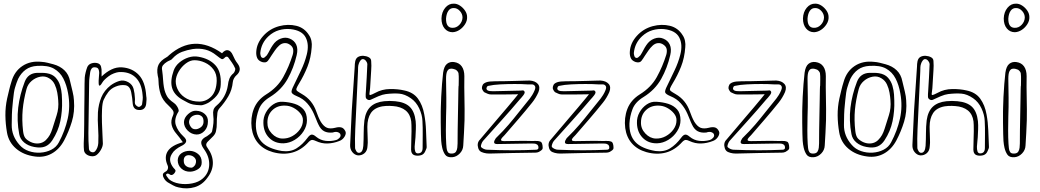

<svg xmlns="http://www.w3.org/2000/svg" viewBox="-20 -749 5684 1049"><path d="M384 -201Q389 -138 372.5 -84Q356 -30 330 19Q304 67 262.5 90Q221 113 171 106Q109 98 68 63Q27 28 18 -26Q10 -72 9.5 -118.5Q9 -165 19 -211Q25 -236 30 -257.5Q35 -279 42 -301Q58 -359 102.5 -388.5Q147 -418 208 -411Q224 -410 240 -406Q256 -402 271 -398Q308 -388 332 -365Q356 -342 363 -305Q370 -276 376.5 -249Q383 -222 384 -201ZM49 -179Q46 -152 45 -124Q44 -96 44 -67Q43 -6 87 43Q107 66 137.5 76.5Q168 87 200.5 85Q233 83 260.5 69Q288 55 302 28Q335 -34 350 -101Q365 -168 352 -239Q344 -285 326 -320Q308 -355 274.5 -374Q241 -393 183 -389Q146 -387 120.5 -368.5Q95 -350 79 -318Q74 -307 70 -295Q66 -283 62 -270Q59 -261 56 -242Q53 -223 51.5 -204.5Q50 -186 49 -179ZM319 -200Q321 -142 309.5 -87Q298 -32 266 17Q250 42 226.5 51.5Q203 61 167 54Q134 48 112 29.5Q90 11 85 -16Q71 -90 79.5 -161Q88 -232 115 -302Q133 -349 183 -351Q197 -351 209.5 -351Q222 -351 235 -349Q267 -344 284.5 -324.5Q302 -305 309 -280Q316 -255 317.5 -233Q319 -211 319 -200ZM298 -201Q297 -219 293 -242.5Q289 -266 279 -287.5Q269 -309 249 -321Q227 -335 200.5 -330Q174 -325 153 -307Q132 -289 125 -263Q109 -204 104 -149.5Q99 -95 106 -33Q109 -8 117.5 4Q126 16 148 27Q170 37 192 34.5Q214 32 230 17Q244 3 252 -11.5Q260 -26 266 -45Q277 -81 289.5 -119.5Q302 -158 298 -201Z M535 -331Q561 -356 589 -369.5Q617 -383 647 -381Q703 -377 738.5 -339.5Q774 -302 779 -224Q781 -214 780.5 -204Q780 -194 779 -185Q778 -167 768 -157Q758 -147 741 -148Q708 -148 705 -184Q704 -199 702 -214Q700 -229 697 -244Q690 -280 664 -283.5Q638 -287 612 -276Q587 -266 572 -246.5Q557 -227 546 -203Q539 -186 537.5 -152Q536 -118 537 -79.5Q538 -41 540 -9.5Q542 22 542 35Q542 51 531 70Q520 89 506 99Q495 106 479.5 104.5Q464 103 452.5 94.5Q441 86 439 73Q437 55 437.5 33.5Q438 12 439 -5Q440 -30 440 -68Q440 -106 440.5 -147.5Q441 -189 441.5 -227Q442 -265 442 -291.5Q442 -318 443 -325Q444 -338 448 -354Q452 -370 457 -383Q464 -398 480.5 -403Q497 -408 512 -404Q528 -400 532 -385Q536 -370 535 -356ZM528 -283Q522 -279 520.5 -284Q519 -289 519 -297Q519 -305 519 -309Q519 -320 520.5 -330.5Q522 -341 522 -351Q522 -362 518 -371Q514 -380 501 -381Q488 -383 481.5 -375.5Q475 -368 473 -356Q471 -341 469 -326Q467 -311 467 -296Q466 -227 465 -158.5Q464 -90 463 -22Q463 -1 463.5 21Q464 43 466 65Q468 78 480.5 82Q493 86 501 76Q515 59 517 33Q519 -8 516 -50.5Q513 -93 515 -135Q518 -179 533.5 -217Q549 -255 585 -283Q607 -299 631.5 -306.5Q656 -314 681 -300Q704 -287 710 -263Q716 -239 717 -214Q718 -206 717 -197.5Q716 -189 718 -181Q720 -176 726 -171Q732 -166 737 -165Q742 -164 748.5 -169Q755 -174 756 -178Q758 -191 759.5 -204Q761 -217 759 -230Q754 -295 719.5 -327Q685 -359 628 -355Q618 -354 602 -348Q586 -342 573 -332Q548 -313 540 -299.5Q532 -286 528 -283Z M1193 -458Q1210 -478 1226 -474.5Q1242 -471 1252 -448Q1257 -436 1263.5 -424Q1270 -412 1278 -402Q1305 -366 1271 -337Q1264 -331 1258.5 -321Q1253 -311 1252 -301Q1248 -258 1227.5 -223Q1207 -188 1178 -156Q1167 -143 1167 -122Q1164 -100 1164.5 -77Q1165 -54 1160 -32Q1157 -18 1145.5 -5.5Q1134 7 1123 17Q1111 27 1107.5 36.5Q1104 46 1114 59Q1143 99 1143 141Q1143 183 1114 221Q1086 261 1044 273.5Q1002 286 956 275Q940 272 925 263.5Q910 255 896 247Q886 241 878 229Q870 217 870 207Q868 198 884 189Q894 184 897 173.5Q900 163 895 153Q876 109 896.5 77Q917 45 979 28Q969 14 961 3Q953 -8 944 -18Q924 -41 918 -65.5Q912 -90 925 -118Q933 -135 923 -148Q913 -161 899 -174Q869 -201 858 -233.5Q847 -266 846 -307Q846 -314 845 -321Q844 -328 842 -335Q835 -372 846 -395Q857 -418 891 -437Q894 -439 897.5 -441.5Q901 -444 903 -447Q1040 -567 1193 -458ZM1228 -434Q1225 -439 1219.5 -439.5Q1214 -440 1210 -436Q1198 -423 1190.5 -426.5Q1183 -430 1163 -446Q1134 -470 1102 -478Q1070 -486 1033 -481Q1002 -476 974 -465.5Q946 -455 923 -430Q918 -423 909 -419.5Q900 -416 892 -411Q879 -403 870.5 -392.5Q862 -382 866 -364Q868 -351 869 -338.5Q870 -326 871 -313Q874 -268 883 -244Q892 -220 904 -208Q916 -196 927.5 -188.5Q939 -181 946 -170Q951 -163 954.5 -153.5Q958 -144 955 -139Q930 -99 940.5 -66Q951 -33 982 -4Q1001 13 996.5 26Q992 39 968 50Q954 57 940.5 67.5Q927 78 919 92Q905 114 911 136Q917 158 936 177Q943 184 933.5 196.5Q924 209 913 207Q908 205 903 201.5Q898 198 893 200Q883 203 891 214Q899 225 903 230Q924 248 959 254Q994 260 1030 253Q1066 246 1088 226Q1121 197 1123 152.5Q1125 108 1094 65Q1076 40 1080 24Q1084 8 1111 -5Q1119 -10 1128.5 -18Q1138 -26 1139 -33Q1144 -56 1146 -76.5Q1148 -97 1145 -120Q1143 -137 1146.5 -149Q1150 -161 1163 -172Q1189 -194 1204.5 -222Q1220 -250 1225 -283Q1227 -303 1233.5 -319.5Q1240 -336 1256 -349Q1261 -354 1264 -363.5Q1267 -373 1264 -377Q1257 -393 1247.5 -406.5Q1238 -420 1228 -434ZM1186 -286Q1185 -258 1171 -236Q1157 -214 1124 -191Q1119 -187 1102.5 -180Q1086 -173 1075 -174Q1050 -175 1035 -178Q1020 -181 1007.5 -187.5Q995 -194 975 -205Q931 -231 920 -269.5Q909 -308 929 -364Q938 -389 960 -407.5Q982 -426 1009.5 -435Q1037 -444 1064 -439Q1123 -429 1156.5 -393Q1190 -357 1186 -286ZM1164 -307Q1165 -344 1146.5 -369Q1128 -394 1099.5 -407Q1071 -420 1042 -420Q1019 -420 995.5 -402.5Q972 -385 956.5 -358.5Q941 -332 940 -306Q940 -277 956 -251Q972 -225 1001.5 -209.5Q1031 -194 1069 -194Q1107 -194 1134.5 -222Q1162 -250 1164 -307ZM1116 -85Q1116 -54 1097.5 -34Q1079 -14 1054 -14Q1026 -15 1005.5 -35.5Q985 -56 985 -82Q986 -106 1007.5 -125.5Q1029 -145 1051 -144Q1080 -143 1098.5 -126.5Q1117 -110 1116 -85ZM1092 -82Q1093 -105 1081.5 -114Q1070 -123 1056 -122Q1039 -121 1027 -111.5Q1015 -102 1013 -85Q1012 -72 1021.5 -57.5Q1031 -43 1046 -43Q1060 -42 1075.5 -52.5Q1091 -63 1092 -82ZM1082 137Q1083 162 1062.5 175Q1042 188 1020 189Q991 190 971 172Q951 154 951 126Q952 102 971 88.5Q990 75 1017 75Q1042 76 1062 92Q1082 108 1082 137ZM1048 148Q1056 127 1044 113.5Q1032 100 1014 99Q999 98 991 106.5Q983 115 984 130Q984 148 996 157.5Q1008 167 1024 167Q1031 168 1039 160.5Q1047 153 1048 148Z M1683 -491Q1679 -433 1660 -385Q1641 -337 1614 -293Q1603 -275 1600 -266Q1597 -257 1604 -251.5Q1611 -246 1630 -235Q1686 -203 1708 -140Q1713 -126 1719 -111.5Q1725 -97 1733 -83Q1749 -58 1766.5 -51Q1784 -44 1812 -51Q1830 -56 1844 -53Q1858 -50 1867 -32Q1873 -19 1862 -1.5Q1851 16 1832 22Q1801 34 1769 35Q1737 36 1705 21Q1695 16 1686.5 15.5Q1678 15 1667 26Q1627 71 1577 84.5Q1527 98 1470 82Q1421 68 1391.5 34.5Q1362 1 1355 -49Q1348 -105 1366.5 -153.5Q1385 -202 1434 -233Q1496 -271 1527.5 -328Q1559 -385 1579 -449Q1584 -466 1581.5 -480Q1579 -494 1565 -504Q1550 -515 1534 -513.5Q1518 -512 1505 -500Q1492 -488 1482 -473.5Q1472 -459 1462 -444Q1453 -429 1443.5 -416.5Q1434 -404 1412 -410Q1392 -417 1385.5 -431.5Q1379 -446 1380 -465Q1382 -512 1417.5 -552Q1453 -592 1505 -606Q1554 -619 1599 -608Q1644 -597 1669 -556Q1678 -543 1681.5 -525.5Q1685 -508 1683 -491ZM1378 -75Q1376 -10 1410 26.5Q1444 63 1520 76Q1567 82 1600 61.5Q1633 41 1661 3Q1672 -12 1682 -13.5Q1692 -15 1707 -2Q1730 17 1759 20.5Q1788 24 1817 16Q1825 14 1834 5Q1843 -4 1840 -14Q1838 -22 1826.5 -26.5Q1815 -31 1798 -25Q1770 -22 1751 -32Q1732 -42 1720 -68Q1713 -82 1707.5 -97Q1702 -112 1695 -127Q1681 -159 1658.5 -184.5Q1636 -210 1601 -224Q1575 -235 1573 -245Q1571 -255 1584 -280Q1604 -322 1624.5 -364.5Q1645 -407 1656 -451Q1670 -506 1650 -544.5Q1630 -583 1567 -590Q1535 -593 1504 -584Q1473 -575 1447 -551Q1407 -514 1402 -459Q1402 -453 1404.5 -444Q1407 -435 1414 -433Q1421 -431 1427.5 -437Q1434 -443 1438 -447Q1447 -461 1454 -475Q1461 -489 1470 -502Q1487 -528 1513.5 -538Q1540 -548 1563 -538Q1588 -528 1598.5 -505Q1609 -482 1601 -448Q1585 -378 1551.5 -318Q1518 -258 1455 -219Q1409 -191 1394.5 -152Q1380 -113 1378 -75ZM1657 -92Q1657 -61 1638.5 -32Q1620 -3 1590.5 15Q1561 33 1529 34Q1481 35 1450.5 4Q1420 -27 1419 -77Q1418 -108 1433 -135Q1448 -162 1472.5 -178.5Q1497 -195 1525 -193Q1561 -191 1590.5 -181.5Q1620 -172 1638.5 -151Q1657 -130 1657 -92ZM1441 -80Q1440 -46 1465 -19.5Q1490 7 1522 8Q1551 9 1576.5 -5Q1602 -19 1618.5 -42Q1635 -65 1635 -91Q1636 -111 1621 -129.5Q1606 -148 1583.5 -160Q1561 -172 1536 -172Q1495 -173 1468 -147Q1441 -121 1441 -80Z M1988 -19Q1988 -3 1989 14Q1990 31 1988 48Q1987 75 1971.5 88Q1956 101 1936 100Q1918 98 1905 82Q1892 66 1893 43Q1895 -4 1897.5 -51.5Q1900 -99 1902 -146Q1906 -205 1910 -265Q1914 -325 1918 -384Q1918 -400 1921 -415Q1925 -432 1937.5 -438.5Q1950 -445 1966 -444Q1982 -443 1995 -436Q2008 -429 2008 -415Q2010 -390 2008 -365Q2006 -340 2005 -316Q2004 -303 2003.5 -291Q2003 -279 2002 -267Q2000 -248 1998.5 -238.5Q1997 -229 2003.5 -230Q2010 -231 2031 -242Q2067 -262 2110.5 -262.5Q2154 -263 2188 -255Q2238 -245 2263.5 -210Q2289 -175 2298 -124Q2306 -81 2307.5 -37.5Q2309 6 2311 50Q2312 56 2309.5 63Q2307 70 2304 76Q2297 93 2283 98Q2269 103 2253 101Q2238 99 2232 90Q2226 81 2226 69Q2226 34 2227.5 1.5Q2229 -31 2228 -66Q2228 -151 2147 -167Q2128 -170 2108.5 -170.5Q2089 -171 2069 -168Q2025 -160 2006 -131Q1987 -102 1987 -56Q1987 -45 1987.5 -32Q1988 -19 1988 -19ZM2005 -204Q1996 -200 1987 -205.5Q1978 -211 1978 -221Q1978 -228 1978 -235Q1978 -242 1979 -249Q1981 -287 1983.5 -324.5Q1986 -362 1987 -399Q1987 -406 1980 -415.5Q1973 -425 1964 -426Q1956 -427 1949.5 -418.5Q1943 -410 1941 -403Q1937 -393 1936.5 -382Q1936 -371 1936 -360Q1932 -281 1928.5 -202Q1925 -123 1921 -43Q1920 -17 1919.5 9Q1919 35 1920 61Q1921 67 1926.5 76.5Q1932 86 1941 86Q1962 86 1965 48Q1967 13 1967 -22Q1967 -57 1971 -92Q1978 -141 2004.5 -166Q2031 -191 2079 -196Q2109 -199 2139 -196Q2192 -191 2218.5 -165.5Q2245 -140 2251 -87Q2253 -65 2252 -42.5Q2251 -20 2250 1Q2250 8 2248 22.5Q2246 37 2245.5 52Q2245 67 2248.5 78Q2252 89 2263 89Q2289 89 2289 59Q2289 23 2289.5 -14Q2290 -51 2288 -88Q2287 -121 2270.5 -156.5Q2254 -192 2225 -212Q2192 -235 2160.5 -237.5Q2129 -240 2088 -235Q2071 -233 2047 -223Q2023 -213 2005 -204Z M2392 -648Q2393 -683 2412.5 -706.5Q2432 -730 2460 -729Q2477 -729 2493.5 -718Q2510 -707 2521 -690.5Q2532 -674 2532 -656Q2533 -636 2521 -617Q2509 -598 2491 -586Q2473 -574 2453 -573Q2426 -573 2409 -593.5Q2392 -614 2392 -648ZM2417 -648Q2416 -598 2451 -597Q2473 -596 2489.5 -613Q2506 -630 2507 -653Q2507 -673 2492.5 -689Q2478 -705 2460 -705Q2441 -706 2430 -690.5Q2419 -675 2417 -648ZM2401 -352Q2406 -387 2422 -400Q2438 -413 2461 -410Q2489 -406 2503 -386Q2517 -366 2517 -333Q2516 -273 2517.5 -212.5Q2519 -152 2518 -92Q2517 -57 2515 -23Q2513 11 2511 46Q2510 71 2492 89.5Q2474 108 2451 110Q2423 112 2412 96Q2401 80 2396 58Q2392 40 2390.5 21Q2389 2 2389 -17Q2388 -48 2388 -78.5Q2388 -109 2388 -140Q2388 -140 2388.5 -162.5Q2389 -185 2390.5 -219.5Q2392 -254 2395 -290Q2398 -326 2401 -352ZM2486 -282Q2486 -299 2486.5 -316Q2487 -333 2485 -349Q2484 -355 2477.5 -362Q2471 -369 2465 -370Q2463 -371 2455 -373Q2447 -375 2438 -373Q2429 -371 2423 -359Q2417 -347 2417 -318Q2418 -266 2418.5 -215.5Q2419 -165 2417 -112Q2416 -78 2416 -37Q2416 4 2418 37Q2419 47 2420 60Q2421 73 2427 82Q2433 91 2450 90Q2465 89 2471 80Q2477 71 2478.5 58Q2480 45 2480 35Q2480 4 2480.5 -37.5Q2481 -79 2482 -121.5Q2483 -164 2483.5 -200.5Q2484 -237 2484.5 -259.5Q2485 -282 2486 -282Z M2736 22Q2773 22 2804.5 21Q2836 20 2872 21Q2887 22 2903.5 21Q2920 20 2933 25Q2939 27 2942 36.5Q2945 46 2945 60Q2945 66 2939 71Q2933 76 2924 81Q2920 83 2915 84Q2910 85 2905 85Q2842 86 2779 87Q2716 88 2654 90Q2650 90 2646 89.5Q2642 89 2638 89Q2623 87 2610.5 81.5Q2598 76 2593 61Q2584 32 2602 14Q2621 -8 2646.5 -38.5Q2672 -69 2699.5 -101Q2727 -133 2751.5 -162Q2776 -191 2792 -210.5Q2808 -230 2811 -234Q2803 -234 2783.5 -233.5Q2764 -233 2740.5 -233Q2717 -233 2695.5 -233Q2674 -233 2662 -233Q2652 -233 2643.5 -237Q2635 -241 2626 -245Q2622 -248 2617.5 -255.5Q2613 -263 2613 -268Q2613 -277 2617.5 -285.5Q2622 -294 2637 -299.5Q2652 -305 2685 -305Q2706 -305 2737 -305.5Q2768 -306 2799 -307Q2830 -308 2851.5 -308.5Q2873 -309 2874 -309Q2904 -307 2918.5 -290.5Q2933 -274 2922 -246Q2908 -214 2887 -188Q2851 -143 2813 -99Q2775 -55 2737 -11Q2732 -6 2724.5 2Q2717 10 2717.5 16Q2718 22 2736 22ZM2846 -248Q2849 -241 2838.5 -227.5Q2828 -214 2820 -206Q2771 -148 2720 -91.5Q2669 -35 2619 21Q2614 27 2610 38Q2606 49 2608 54Q2613 60 2623 64.5Q2633 69 2641 69Q2712 72 2779 72Q2844 72 2910 69Q2920 68 2921.5 61Q2923 54 2920 47.5Q2917 41 2913 40Q2907 36 2899 35.5Q2891 35 2882 35Q2836 36 2790 36.5Q2744 37 2698 38Q2683 38 2680.5 32Q2678 26 2682 18Q2686 10 2689 6Q2730 -34 2759 -68Q2788 -102 2815 -136.5Q2842 -171 2875 -211Q2880 -217 2888 -230Q2896 -243 2901.5 -257Q2907 -271 2903 -278Q2898 -288 2885 -288Q2872 -288 2861 -288Q2832 -290 2792 -290Q2752 -290 2713.5 -288Q2675 -286 2649 -280Q2642 -279 2639.5 -272.5Q2637 -266 2638 -263Q2641 -253 2657 -251.5Q2673 -250 2694 -251Q2726 -252 2758.5 -252.5Q2791 -253 2823 -254Q2828 -254 2835 -255Q2842 -256 2846 -248Z M3123 22Q3160 22 3191.5 21Q3223 20 3259 21Q3274 22 3290.5 21Q3307 20 3320 25Q3326 27 3329 36.5Q3332 46 3332 60Q3332 66 3326 71Q3320 76 3311 81Q3307 83 3302 84Q3297 85 3292 85Q3229 86 3166 87Q3103 88 3041 90Q3037 90 3033 89.5Q3029 89 3025 89Q3010 87 2997.5 81.5Q2985 76 2980 61Q2971 32 2989 14Q3008 -8 3033.5 -38.5Q3059 -69 3086.5 -101Q3114 -133 3138.5 -162Q3163 -191 3179 -210.5Q3195 -230 3198 -234Q3190 -234 3170.5 -233.5Q3151 -233 3127.5 -233Q3104 -233 3082.5 -233Q3061 -233 3049 -233Q3039 -233 3030.5 -237Q3022 -241 3013 -245Q3009 -248 3004.5 -255.5Q3000 -263 3000 -268Q3000 -277 3004.5 -285.5Q3009 -294 3024 -299.5Q3039 -305 3072 -305Q3093 -305 3124 -305.5Q3155 -306 3186 -307Q3217 -308 3238.5 -308.5Q3260 -309 3261 -309Q3291 -307 3305.5 -290.5Q3320 -274 3309 -246Q3295 -214 3274 -188Q3238 -143 3200 -99Q3162 -55 3124 -11Q3119 -6 3111.5 2Q3104 10 3104.5 16Q3105 22 3123 22ZM3233 -248Q3236 -241 3225.5 -227.5Q3215 -214 3207 -206Q3158 -148 3107 -91.5Q3056 -35 3006 21Q3001 27 2997 38Q2993 49 2995 54Q3000 60 3010 64.5Q3020 69 3028 69Q3099 72 3166 72Q3231 72 3297 69Q3307 68 3308.5 61Q3310 54 3307 47.5Q3304 41 3300 40Q3294 36 3286 35.5Q3278 35 3269 35Q3223 36 3177 36.5Q3131 37 3085 38Q3070 38 3067.5 32Q3065 26 3069 18Q3073 10 3076 6Q3117 -34 3146 -68Q3175 -102 3202 -136.5Q3229 -171 3262 -211Q3267 -217 3275 -230Q3283 -243 3288.5 -257Q3294 -271 3290 -278Q3285 -288 3272 -288Q3259 -288 3248 -288Q3219 -290 3179 -290Q3139 -290 3100.5 -288Q3062 -286 3036 -280Q3029 -279 3026.5 -272.5Q3024 -266 3025 -263Q3028 -253 3044 -251.5Q3060 -250 3081 -251Q3113 -252 3145.5 -252.5Q3178 -253 3210 -254Q3215 -254 3222 -255Q3229 -256 3233 -248Z M3724 -491Q3720 -433 3701 -385Q3682 -337 3655 -293Q3644 -275 3641 -266Q3638 -257 3645 -251.5Q3652 -246 3671 -235Q3727 -203 3749 -140Q3754 -126 3760 -111.5Q3766 -97 3774 -83Q3790 -58 3807.5 -51Q3825 -44 3853 -51Q3871 -56 3885 -53Q3899 -50 3908 -32Q3914 -19 3903 -1.5Q3892 16 3873 22Q3842 34 3810 35Q3778 36 3746 21Q3736 16 3727.5 15.5Q3719 15 3708 26Q3668 71 3618 84.5Q3568 98 3511 82Q3462 68 3432.5 34.5Q3403 1 3396 -49Q3389 -105 3407.5 -153.5Q3426 -202 3475 -233Q3537 -271 3568.5 -328Q3600 -385 3620 -449Q3625 -466 3622.5 -480Q3620 -494 3606 -504Q3591 -515 3575 -513.5Q3559 -512 3546 -500Q3533 -488 3523 -473.5Q3513 -459 3503 -444Q3494 -429 3484.5 -416.5Q3475 -404 3453 -410Q3433 -417 3426.5 -431.5Q3420 -446 3421 -465Q3423 -512 3458.5 -552Q3494 -592 3546 -606Q3595 -619 3640 -608Q3685 -597 3710 -556Q3719 -543 3722.5 -525.5Q3726 -508 3724 -491ZM3419 -75Q3417 -10 3451 26.5Q3485 63 3561 76Q3608 82 3641 61.5Q3674 41 3702 3Q3713 -12 3723 -13.5Q3733 -15 3748 -2Q3771 17 3800 20.5Q3829 24 3858 16Q3866 14 3875 5Q3884 -4 3881 -14Q3879 -22 3867.5 -26.5Q3856 -31 3839 -25Q3811 -22 3792 -32Q3773 -42 3761 -68Q3754 -82 3748.5 -97Q3743 -112 3736 -127Q3722 -159 3699.5 -184.5Q3677 -210 3642 -224Q3616 -235 3614 -245Q3612 -255 3625 -280Q3645 -322 3665.5 -364.5Q3686 -407 3697 -451Q3711 -506 3691 -544.5Q3671 -583 3608 -590Q3576 -593 3545 -584Q3514 -575 3488 -551Q3448 -514 3443 -459Q3443 -453 3445.5 -444Q3448 -435 3455 -433Q3462 -431 3468.5 -437Q3475 -443 3479 -447Q3488 -461 3495 -475Q3502 -489 3511 -502Q3528 -528 3554.5 -538Q3581 -548 3604 -538Q3629 -528 3639.5 -505Q3650 -482 3642 -448Q3626 -378 3592.5 -318Q3559 -258 3496 -219Q3450 -191 3435.5 -152Q3421 -113 3419 -75ZM3698 -92Q3698 -61 3679.5 -32Q3661 -3 3631.5 15Q3602 33 3570 34Q3522 35 3491.5 4Q3461 -27 3460 -77Q3459 -108 3474 -135Q3489 -162 3513.5 -178.5Q3538 -195 3566 -193Q3602 -191 3631.5 -181.5Q3661 -172 3679.5 -151Q3698 -130 3698 -92ZM3482 -80Q3481 -46 3506 -19.5Q3531 7 3563 8Q3592 9 3617.5 -5Q3643 -19 3659.5 -42Q3676 -65 3676 -91Q3677 -111 3662 -129.5Q3647 -148 3624.5 -160Q3602 -172 3577 -172Q3536 -173 3509 -147Q3482 -121 3482 -80Z M4083 22Q4120 22 4151.5 21Q4183 20 4219 21Q4234 22 4250.5 21Q4267 20 4280 25Q4286 27 4289 36.5Q4292 46 4292 60Q4292 66 4286 71Q4280 76 4271 81Q4267 83 4262 84Q4257 85 4252 85Q4189 86 4126 87Q4063 88 4001 90Q3997 90 3993 89.5Q3989 89 3985 89Q3970 87 3957.5 81.5Q3945 76 3940 61Q3931 32 3949 14Q3968 -8 3993.5 -38.5Q4019 -69 4046.5 -101Q4074 -133 4098.5 -162Q4123 -191 4139 -210.5Q4155 -230 4158 -234Q4150 -234 4130.5 -233.5Q4111 -233 4087.5 -233Q4064 -233 4042.5 -233Q4021 -233 4009 -233Q3999 -233 3990.5 -237Q3982 -241 3973 -245Q3969 -248 3964.5 -255.5Q3960 -263 3960 -268Q3960 -277 3964.5 -285.5Q3969 -294 3984 -299.5Q3999 -305 4032 -305Q4053 -305 4084 -305.5Q4115 -306 4146 -307Q4177 -308 4198.5 -308.5Q4220 -309 4221 -309Q4251 -307 4265.5 -290.5Q4280 -274 4269 -246Q4255 -214 4234 -188Q4198 -143 4160 -99Q4122 -55 4084 -11Q4079 -6 4071.5 2Q4064 10 4064.5 16Q4065 22 4083 22ZM4193 -248Q4196 -241 4185.5 -227.5Q4175 -214 4167 -206Q4118 -148 4067 -91.5Q4016 -35 3966 21Q3961 27 3957 38Q3953 49 3955 54Q3960 60 3970 64.5Q3980 69 3988 69Q4059 72 4126 72Q4191 72 4257 69Q4267 68 4268.5 61Q4270 54 4267 47.5Q4264 41 4260 40Q4254 36 4246 35.5Q4238 35 4229 35Q4183 36 4137 36.5Q4091 37 4045 38Q4030 38 4027.5 32Q4025 26 4029 18Q4033 10 4036 6Q4077 -34 4106 -68Q4135 -102 4162 -136.5Q4189 -171 4222 -211Q4227 -217 4235 -230Q4243 -243 4248.5 -257Q4254 -271 4250 -278Q4245 -288 4232 -288Q4219 -288 4208 -288Q4179 -290 4139 -290Q4099 -290 4060.5 -288Q4022 -286 3996 -280Q3989 -279 3986.5 -272.5Q3984 -266 3985 -263Q3988 -253 4004 -251.5Q4020 -250 4041 -251Q4073 -252 4105.5 -252.5Q4138 -253 4170 -254Q4175 -254 4182 -255Q4189 -256 4193 -248Z M4367 -648Q4368 -683 4387.5 -706.5Q4407 -730 4435 -729Q4452 -729 4468.5 -718Q4485 -707 4496 -690.5Q4507 -674 4507 -656Q4508 -636 4496 -617Q4484 -598 4466 -586Q4448 -574 4428 -573Q4401 -573 4384 -593.5Q4367 -614 4367 -648ZM4392 -648Q4391 -598 4426 -597Q4448 -596 4464.5 -613Q4481 -630 4482 -653Q4482 -673 4467.5 -689Q4453 -705 4435 -705Q4416 -706 4405 -690.5Q4394 -675 4392 -648ZM4376 -352Q4381 -387 4397 -400Q4413 -413 4436 -410Q4464 -406 4478 -386Q4492 -366 4492 -333Q4491 -273 4492.5 -212.5Q4494 -152 4493 -92Q4492 -57 4490 -23Q4488 11 4486 46Q4485 71 4467 89.5Q4449 108 4426 110Q4398 112 4387 96Q4376 80 4371 58Q4367 40 4365.5 21Q4364 2 4364 -17Q4363 -48 4363 -78.5Q4363 -109 4363 -140Q4363 -140 4363.5 -162.5Q4364 -185 4365.5 -219.5Q4367 -254 4370 -290Q4373 -326 4376 -352ZM4461 -282Q4461 -299 4461.5 -316Q4462 -333 4460 -349Q4459 -355 4452.5 -362Q4446 -369 4440 -370Q4438 -371 4430 -373Q4422 -375 4413 -373Q4404 -371 4398 -359Q4392 -347 4392 -318Q4393 -266 4393.5 -215.5Q4394 -165 4392 -112Q4391 -78 4391 -37Q4391 4 4393 37Q4394 47 4395 60Q4396 73 4402 82Q4408 91 4425 90Q4440 89 4446 80Q4452 71 4453.5 58Q4455 45 4455 35Q4455 4 4455.5 -37.5Q4456 -79 4457 -121.5Q4458 -164 4458.5 -200.5Q4459 -237 4459.5 -259.5Q4460 -282 4461 -282Z M4931 -201Q4936 -138 4919.5 -84Q4903 -30 4877 19Q4851 67 4809.5 90Q4768 113 4718 106Q4656 98 4615 63Q4574 28 4565 -26Q4557 -72 4556.5 -118.5Q4556 -165 4566 -211Q4572 -236 4577 -257.5Q4582 -279 4589 -301Q4605 -359 4649.5 -388.5Q4694 -418 4755 -411Q4771 -410 4787 -406Q4803 -402 4818 -398Q4855 -388 4879 -365Q4903 -342 4910 -305Q4917 -276 4923.5 -249Q4930 -222 4931 -201ZM4596 -179Q4593 -152 4592 -124Q4591 -96 4591 -67Q4590 -6 4634 43Q4654 66 4684.5 76.5Q4715 87 4747.5 85Q4780 83 4807.5 69Q4835 55 4849 28Q4882 -34 4897 -101Q4912 -168 4899 -239Q4891 -285 4873 -320Q4855 -355 4821.5 -374Q4788 -393 4730 -389Q4693 -387 4667.5 -368.5Q4642 -350 4626 -318Q4621 -307 4617 -295Q4613 -283 4609 -270Q4606 -261 4603 -242Q4600 -223 4598.5 -204.5Q4597 -186 4596 -179ZM4866 -200Q4868 -142 4856.5 -87Q4845 -32 4813 17Q4797 42 4773.5 51.5Q4750 61 4714 54Q4681 48 4659 29.5Q4637 11 4632 -16Q4618 -90 4626.5 -161Q4635 -232 4662 -302Q4680 -349 4730 -351Q4744 -351 4756.5 -351Q4769 -351 4782 -349Q4814 -344 4831.5 -324.5Q4849 -305 4856 -280Q4863 -255 4864.5 -233Q4866 -211 4866 -200ZM4845 -201Q4844 -219 4840 -242.5Q4836 -266 4826 -287.5Q4816 -309 4796 -321Q4774 -335 4747.5 -330Q4721 -325 4700 -307Q4679 -289 4672 -263Q4656 -204 4651 -149.5Q4646 -95 4653 -33Q4656 -8 4664.5 4Q4673 16 4695 27Q4717 37 4739 34.5Q4761 32 4777 17Q4791 3 4799 -11.5Q4807 -26 4813 -45Q4824 -81 4836.5 -119.5Q4849 -158 4845 -201Z M5060 -19Q5060 -3 5061 14Q5062 31 5060 48Q5059 75 5043.5 88Q5028 101 5008 100Q4990 98 4977 82Q4964 66 4965 43Q4967 -4 4969.5 -51.5Q4972 -99 4974 -146Q4978 -205 4982 -265Q4986 -325 4990 -384Q4990 -400 4993 -415Q4997 -432 5009.5 -438.5Q5022 -445 5038 -444Q5054 -443 5067 -436Q5080 -429 5080 -415Q5082 -390 5080 -365Q5078 -340 5077 -316Q5076 -303 5075.5 -291Q5075 -279 5074 -267Q5072 -248 5070.5 -238.5Q5069 -229 5075.5 -230Q5082 -231 5103 -242Q5139 -262 5182.5 -262.5Q5226 -263 5260 -255Q5310 -245 5335.5 -210Q5361 -175 5370 -124Q5378 -81 5379.5 -37.5Q5381 6 5383 50Q5384 56 5381.5 63Q5379 70 5376 76Q5369 93 5355 98Q5341 103 5325 101Q5310 99 5304 90Q5298 81 5298 69Q5298 34 5299.5 1.5Q5301 -31 5300 -66Q5300 -151 5219 -167Q5200 -170 5180.5 -170.5Q5161 -171 5141 -168Q5097 -160 5078 -131Q5059 -102 5059 -56Q5059 -45 5059.5 -32Q5060 -19 5060 -19ZM5077 -204Q5068 -200 5059 -205.5Q5050 -211 5050 -221Q5050 -228 5050 -235Q5050 -242 5051 -249Q5053 -287 5055.5 -324.5Q5058 -362 5059 -399Q5059 -406 5052 -415.5Q5045 -425 5036 -426Q5028 -427 5021.5 -418.5Q5015 -410 5013 -403Q5009 -393 5008.5 -382Q5008 -371 5008 -360Q5004 -281 5000.5 -202Q4997 -123 4993 -43Q4992 -17 4991.5 9Q4991 35 4992 61Q4993 67 4998.5 76.5Q5004 86 5013 86Q5034 86 5037 48Q5039 13 5039 -22Q5039 -57 5043 -92Q5050 -141 5076.5 -166Q5103 -191 5151 -196Q5181 -199 5211 -196Q5264 -191 5290.5 -165.5Q5317 -140 5323 -87Q5325 -65 5324 -42.5Q5323 -20 5322 1Q5322 8 5320 22.5Q5318 37 5317.5 52Q5317 67 5320.5 78Q5324 89 5335 89Q5361 89 5361 59Q5361 23 5361.5 -14Q5362 -51 5360 -88Q5359 -121 5342.5 -156.5Q5326 -192 5297 -212Q5264 -235 5232.5 -237.5Q5201 -240 5160 -235Q5143 -233 5119 -223Q5095 -213 5077 -204Z M5464 -648Q5465 -683 5484.5 -706.5Q5504 -730 5532 -729Q5549 -729 5565.5 -718Q5582 -707 5593 -690.5Q5604 -674 5604 -656Q5605 -636 5593 -617Q5581 -598 5563 -586Q5545 -574 5525 -573Q5498 -573 5481 -593.5Q5464 -614 5464 -648ZM5489 -648Q5488 -598 5523 -597Q5545 -596 5561.5 -613Q5578 -630 5579 -653Q5579 -673 5564.5 -689Q5550 -705 5532 -705Q5513 -706 5502 -690.5Q5491 -675 5489 -648ZM5473 -352Q5478 -387 5494 -400Q5510 -413 5533 -410Q5561 -406 5575 -386Q5589 -366 5589 -333Q5588 -273 5589.5 -212.5Q5591 -152 5590 -92Q5589 -57 5587 -23Q5585 11 5583 46Q5582 71 5564 89.5Q5546 108 5523 110Q5495 112 5484 96Q5473 80 5468 58Q5464 40 5462.5 21Q5461 2 5461 -17Q5460 -48 5460 -78.5Q5460 -109 5460 -140Q5460 -140 5460.5 -162.5Q5461 -185 5462.5 -219.5Q5464 -254 5467 -290Q5470 -326 5473 -352ZM5558 -282Q5558 -299 5558.5 -316Q5559 -333 5557 -349Q5556 -355 5549.5 -362Q5543 -369 5537 -370Q5535 -371 5527 -373Q5519 -375 5510 -373Q5501 -371 5495 -359Q5489 -347 5489 -318Q5490 -266 5490.5 -215.5Q5491 -165 5489 -112Q5488 -78 5488 -37Q5488 4 5490 37Q5491 47 5492 60Q5493 73 5499 82Q5505 91 5522 90Q5537 89 5543 80Q5549 71 5550.5 58Q5552 45 5552 35Q5552 4 5552.5 -37.5Q5553 -79 5554 -121.5Q5555 -164 5555.5 -200.5Q5556 -237 5556.5 -259.5Q5557 -282 5558 -282Z"/></svg>

Font: Shizuru
Style: Regular
Weight: 400
Version: Version 1.000